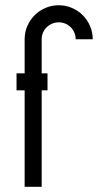

<svg xmlns="http://www.w3.org/2000/svg" viewBox="-20 -722 378 742"><path d="M141.1 -373V0H75.2V-131.3V-373H43.9V-438.5H75.2V-570.3Q75.2 -597.2 85.4 -621.1Q95.7 -645 113.8 -663.1Q131.8 -681.2 155.8 -691.4Q179.7 -701.7 207 -701.7Q233.9 -701.7 257.8 -691.4Q281.7 -681.2 299.8 -663.1Q317.9 -645 328.1 -621.1Q338.4 -597.2 338.4 -570.3H272.5Q272.5 -584 267.3 -595.9Q262.2 -607.9 253.4 -616.7Q244.6 -625.5 232.7 -630.6Q220.7 -635.7 207 -635.7Q193.4 -635.7 181.4 -630.6Q169.4 -625.5 160.4 -616.7Q151.4 -607.9 146.2 -595.9Q141.1 -584 141.1 -570.3V-438.5H163.6V-373Z"/></svg>

Font: Aeronef
Style: Regular
Weight: 400
Designer: Peter Wiegel - CAT-Fonts Germany
Foundry: CAT-Fonts, Peter Wiegel
Version: Version 0.002